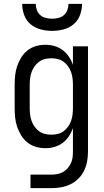

<svg xmlns="http://www.w3.org/2000/svg" viewBox="-20 -760 540 995"><path d="M138 215V145H246Q262 145 277.5 142Q293 139 306.5 131.5Q320 124 330.5 112Q341 100 347.5 86Q354 72 356 56.5Q358 41 358 25V-96Q350 -73 336.5 -53Q323 -33 304 -19Q285 -5 262 1.5Q239 8 215 8Q190 8 166 1Q142 -6 122.5 -21.5Q103 -37 90 -58Q77 -79 69 -102.5Q61 -126 58.5 -150.5Q56 -175 56 -200V-320Q56 -345 58.5 -369.5Q61 -394 69 -417.5Q77 -441 90 -462Q103 -483 122.5 -498.5Q142 -514 166 -521Q190 -528 215 -528Q239 -528 262 -521.5Q285 -515 304 -501Q323 -487 336.5 -467Q350 -447 358 -424V-520H436V25Q436 51 431.5 76Q427 101 416 124Q405 147 386.5 165.5Q368 184 345 195Q322 206 297 210.5Q272 215 246 215ZM246 -62Q263 -62 279.5 -66Q296 -70 309.5 -80Q323 -90 333 -104Q343 -118 348.5 -134Q354 -150 356 -166.5Q358 -183 358 -200V-320Q358 -337 356 -353.5Q354 -370 348.5 -386Q343 -402 333 -416Q323 -430 309.5 -440Q296 -450 279.5 -454Q263 -458 246 -458Q229 -458 212.5 -454Q196 -450 182.5 -440Q169 -430 159 -416Q149 -402 143.5 -386Q138 -370 136 -353.5Q134 -337 134 -320V-200Q134 -183 136 -166.5Q138 -150 143.5 -134Q149 -118 159 -104Q169 -90 182.5 -80Q196 -70 212.5 -66Q229 -62 246 -62ZM250 -600Q220 -600 191 -607.5Q162 -615 139 -634Q116 -653 105.5 -681.5Q95 -710 95 -740H165Q165 -724 171 -708Q177 -692 189 -681.5Q201 -671 217.5 -667Q234 -663 250 -663Q266 -663 282.5 -667Q299 -671 311 -681.5Q323 -692 329 -708Q335 -724 335 -740H405Q405 -710 394.5 -681.5Q384 -653 361 -634Q338 -615 309 -607.5Q280 -600 250 -600Z"/></svg>

Font: HulyMono
Style: Regular
Weight: 400
Monospace: yes
Designer: Belleve Invis
Foundry: Belleve Invis
Version: Version 33.2.5; ttfautohint (v1.8.4)